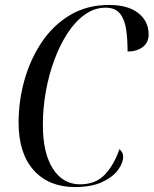

<svg xmlns="http://www.w3.org/2000/svg" viewBox="-20 -745 620 775"><path d="M282 10Q177 10 116 -58Q55 -126 55 -250Q55 -337 78.5 -421Q102 -505 148 -574Q194 -643 262.5 -684Q331 -725 420 -725Q497 -725 538.5 -692Q580 -659 580 -606Q580 -573 556 -555Q532 -537 495 -537Q495 -587 489 -627Q483 -667 464 -690.5Q445 -714 406 -714Q362 -714 323 -686.5Q284 -659 253 -611.5Q222 -564 199.5 -503.5Q177 -443 165 -375.5Q153 -308 153 -242Q153 -127 193.5 -64Q234 -1 303 -1Q367 -1 404 -41Q441 -81 462 -143Q468 -138 472.5 -130.5Q477 -123 477 -112Q477 -87 456 -58.5Q435 -30 392 -10Q349 10 282 10Z"/></svg>

Font: Noto Serif Display Condensed
Style: Italic
Weight: 400
Width: 3
Italic angle: -12°
Designer: Monotype Design Team
Foundry: Monotype Imaging Inc.
Version: Version 2.009